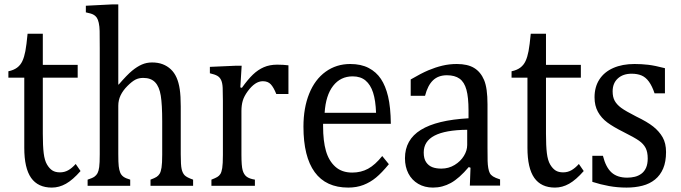

<svg xmlns="http://www.w3.org/2000/svg" viewBox="-20 -842 3088 870"><path d="M18 -519Q42 -524 57.5 -535.5Q73 -547 81.5 -565.5Q90 -584 95 -610.5Q100 -637 105 -689H174V-548H332V-490H174V-236Q174 -181 178 -148Q182 -115 193 -96.5Q204 -78 217.5 -69.5Q231 -61 252 -61Q272 -61 289 -70.5Q306 -80 323 -99L345 -67Q310 -27 279 -9.5Q248 8 215 8Q152 8 121 -36Q90 -80 90 -172V-490H18Z M516 -459H518Q556 -503 578.5 -521.5Q601 -540 622.5 -549.5Q644 -559 669 -559Q696 -559 717 -551Q738 -543 754 -528Q770 -513 780 -490.5Q790 -468 794.5 -437.5Q799 -407 799 -360V-143Q799 -94 803 -76Q807 -58 816.5 -48Q826 -38 855 -28V0H662V-28Q681 -35 689.5 -40.5Q698 -46 703.5 -55Q709 -64 712 -83Q715 -102 715 -141V-292Q715 -368 708.5 -408.5Q702 -449 683 -469Q664 -489 629 -489Q609 -489 593.5 -481Q578 -473 557.5 -452.5Q537 -432 526.5 -410Q516 -388 516 -363V-143Q516 -105 518 -88.5Q520 -72 524.5 -60.5Q529 -49 539 -41.5Q549 -34 570 -28V0H377V-28Q399 -35 408 -41.5Q417 -48 422 -57.5Q427 -67 429.5 -85Q432 -103 432 -143V-624Q432 -680 431.5 -701.5Q431 -723 427.5 -738.5Q424 -754 418.5 -762Q413 -770 403.5 -775.5Q394 -781 369 -786V-816L487 -822H516Z M1069 -446 1076 -444Q1103 -482 1126 -504Q1149 -526 1175.5 -537.5Q1202 -549 1236 -549Q1264 -549 1287 -546V-416H1232Q1220 -446 1207 -460Q1194 -474 1171 -474Q1153 -474 1136 -462.5Q1119 -451 1102.5 -428.5Q1086 -406 1080 -385.5Q1074 -365 1074 -339V-141Q1074 -90 1079.5 -70.5Q1085 -51 1097.5 -41.5Q1110 -32 1135 -28V0H938V-28Q956 -35 964.5 -40Q973 -45 978.5 -53.5Q984 -62 987 -80.5Q990 -99 990 -140V-385Q990 -422 989 -444Q988 -466 982 -479Q976 -492 964.5 -498.5Q953 -505 931 -510V-539L1045 -544H1075Z M1742 -98Q1710 -59 1684 -37.5Q1658 -16 1627 -4Q1596 8 1558 8Q1457 8 1406 -62Q1355 -132 1355 -268Q1355 -353 1381 -417.5Q1407 -482 1455.5 -517Q1504 -552 1567 -552Q1616 -552 1650.5 -534Q1685 -516 1706 -484.5Q1727 -453 1738.5 -405Q1750 -357 1751 -281H1444V-270Q1444 -203 1457 -158Q1470 -113 1499.5 -86.5Q1529 -60 1576 -60Q1616 -60 1648 -77.5Q1680 -95 1712 -135ZM1684 -331Q1682 -387 1670.5 -422.5Q1659 -458 1636.5 -477Q1614 -496 1578 -496Q1523 -496 1489.5 -453Q1456 -410 1451 -331Z M2112 -82 2104 -85Q2061 -34 2023 -13Q1985 8 1942 8Q1904 8 1875 -9Q1846 -26 1830.5 -56Q1815 -86 1815 -125Q1815 -209 1887 -253.5Q1959 -298 2103 -306V-342Q2103 -401 2093.5 -435.5Q2084 -470 2062.5 -485.5Q2041 -501 2005 -501Q1966 -501 1942 -478Q1918 -455 1906 -408H1841V-482Q1889 -510 1921 -523.5Q1953 -537 1984.5 -544.5Q2016 -552 2050 -552Q2099 -552 2128.5 -534Q2158 -516 2173.5 -479.5Q2189 -443 2189 -369V-172Q2189 -130 2189.5 -112.5Q2190 -95 2192.5 -80.5Q2195 -66 2199.5 -57.5Q2204 -49 2214 -42.5Q2224 -36 2246 -29V-1H2109ZM2097 -254Q1998 -253 1949 -227.5Q1900 -202 1900 -151Q1900 -123 1911 -107Q1922 -91 1939 -84.5Q1956 -78 1980 -78Q2013 -78 2040 -94.5Q2067 -111 2082 -135.5Q2097 -160 2097 -185Z M2298 -519Q2322 -524 2337.5 -535.5Q2353 -547 2361.5 -565.5Q2370 -584 2375 -610.5Q2380 -637 2385 -689H2454V-548H2612V-490H2454V-236Q2454 -181 2458 -148Q2462 -115 2473 -96.5Q2484 -78 2497.5 -69.5Q2511 -61 2532 -61Q2552 -61 2569 -70.5Q2586 -80 2603 -99L2625 -67Q2590 -27 2559 -9.5Q2528 8 2495 8Q2432 8 2401 -36Q2370 -80 2370 -172V-490H2298Z M2993 -419H2946Q2935 -452 2920.5 -472Q2906 -492 2887 -500Q2868 -508 2842 -508Q2803 -508 2779.5 -486.5Q2756 -465 2756 -428Q2756 -402 2765.5 -385Q2775 -368 2794.5 -353.5Q2814 -339 2863 -314Q2913 -290 2940 -268.5Q2967 -247 2982.5 -220Q2998 -193 2998 -153Q2998 -109 2985 -78.5Q2972 -48 2948 -28.5Q2924 -9 2891 -0.5Q2858 8 2819 8Q2778 8 2739.5 1Q2701 -6 2664 -18V-136H2712Q2725 -84 2751 -60.5Q2777 -37 2822 -37Q2840 -37 2856.5 -41Q2873 -45 2886.5 -55Q2900 -65 2907.5 -82Q2915 -99 2915 -124Q2915 -153 2905.5 -171.5Q2896 -190 2875.5 -204.5Q2855 -219 2803 -245Q2759 -267 2732 -287Q2705 -307 2689.5 -335Q2674 -363 2674 -401Q2674 -448 2696 -482Q2718 -516 2759 -534Q2800 -552 2855 -552Q2887 -552 2917 -548.5Q2947 -545 2993 -533Z"/></svg>

Font: Myanglish
Style: Regular
Weight: 400
Designer: KyawKyaw ( MaYenGone)
Foundry: TattooFont3D
Version: Version 1.003 December 13, 2014